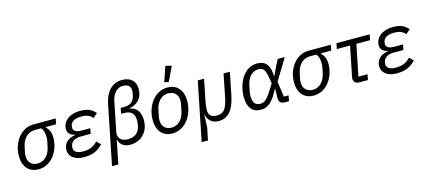

<svg xmlns="http://www.w3.org/2000/svg" viewBox="-68 -1422 5040 2265"><g transform="rotate(-15 2452.0 -290.0)"><path d="M571 -448 584 -516H313C155 -516 49 -362 49 -200C49 -60 127 12 235 12C393 12 499 -143 499 -304C499 -366 480 -411 444 -441L446 -448ZM388 -448C414 -418 423 -386 423 -326C423 -311 421 -296 418 -281L405 -218C384 -113 319 -57 245 -57C167 -57 125 -106 125 -178C125 -193 127 -208 130 -223L143 -286C164 -391 229 -448 313 -448Z M975 -130C923 -74 867 -56 797 -56C721 -56 684 -83 684 -127C684 -137 685 -144 687 -154C697 -204 743 -234 817 -234H935L948 -299H840C773 -299 742 -323 742 -358C742 -368 743 -376 744 -383C752 -427 795 -460 879 -460C947 -460 985 -443 1017 -405L1070 -452C1024 -504 975 -528 885 -528C741 -528 667 -446 667 -366C667 -316 698 -281 756 -271L755 -267C659 -255 609 -197 609 -123C609 -45 672 12 792 12C884 12 954 -11 1022 -83Z M1080 200H1157L1214 -84H1218C1233 -19 1291 12 1353 12C1489 12 1584 -85 1584 -227C1584 -331 1540 -387 1456 -403L1457 -407C1547 -421 1620 -482 1620 -600C1620 -696 1558 -752 1458 -752C1329 -752 1253 -661 1224 -517ZM1343 -369H1379C1463 -369 1505 -330 1505 -247C1505 -223 1503 -206 1500 -189C1483 -94 1424 -58 1346 -58C1254 -58 1220 -114 1233 -178L1303 -527C1325 -635 1381 -682 1448 -682C1514 -682 1541 -650 1541 -600C1541 -585 1538 -565 1534 -547C1519 -479 1487 -437 1392 -437H1357Z M2068 -762 1994 -780 1931 -597 1983 -585ZM1870 12C2028 12 2136 -143 2136 -316C2136 -456 2058 -528 1950 -528C1792 -528 1684 -373 1684 -200C1684 -60 1762 12 1870 12ZM1880 -57C1802 -57 1760 -106 1760 -178C1760 -193 1762 -208 1765 -223L1780 -298C1801 -403 1866 -459 1940 -459C2018 -459 2060 -410 2060 -338C2060 -323 2058 -308 2055 -293L2040 -218C2019 -113 1954 -57 1880 -57Z M2437 12C2540 12 2618 -58 2654 -234L2711 -516H2634L2579 -240C2549 -92 2507 -57 2431 -57C2365 -57 2331 -85 2331 -151C2331 -185 2336 -215 2342 -247L2396 -516H2319L2175 200H2252L2282 52L2289 -102H2294C2308 -30 2358 12 2437 12Z M3308 -68H3250L3224 -257L3382 -516H3296L3259 -446L3205 -332H3201C3197 -472 3144 -528 3044 -528C2882 -528 2792 -351 2792 -185C2792 -58 2847 12 2950 12C3030 12 3093 -28 3171 -184H3175L3173 -74C3172 -24 3197 0 3244 0H3295ZM2963 -58C2905 -58 2871 -91 2871 -175C2871 -191 2873 -209 2876 -226L2891 -301C2911 -401 2971 -458 3043 -458C3094 -458 3122 -435 3138 -343L3153 -258L3100 -174C3040 -78 3004 -58 2963 -58Z M3931 -448 3944 -516H3673C3515 -516 3409 -362 3409 -200C3409 -60 3487 12 3595 12C3753 12 3859 -143 3859 -304C3859 -366 3840 -411 3804 -441L3806 -448ZM3748 -448C3774 -418 3783 -386 3783 -326C3783 -311 3781 -296 3778 -281L3765 -218C3744 -113 3679 -57 3605 -57C3527 -57 3485 -106 3485 -178C3485 -193 3487 -208 3490 -223L3503 -286C3524 -391 3589 -448 3673 -448Z M4259 0 4272 -68H4161L4238 -448H4405L4419 -516H4013L3999 -448H4161L4088 -87C4086 -77 4085 -70 4085 -63C4085 -26 4108 0 4155 0Z M4795 -130C4743 -74 4687 -56 4617 -56C4541 -56 4504 -83 4504 -127C4504 -137 4505 -144 4507 -154C4517 -204 4563 -234 4637 -234H4755L4768 -299H4660C4593 -299 4562 -323 4562 -358C4562 -368 4563 -376 4564 -383C4572 -427 4615 -460 4699 -460C4767 -460 4805 -443 4837 -405L4890 -452C4844 -504 4795 -528 4705 -528C4561 -528 4487 -446 4487 -366C4487 -316 4518 -281 4576 -271L4575 -267C4479 -255 4429 -197 4429 -123C4429 -45 4492 12 4612 12C4704 12 4774 -11 4842 -83Z"/></g></svg>

Font: Braiins Sans
Style: Italic
Weight: 400
Italic angle: -11.31°
Designer: Mike Abbink, Paul van der Laan, Pieter van Rosmalen, Jiri Chlebus, Lubos Buracinsky
Foundry: Bold Monday, Sudetype
Version: Version 1.000;hotconv 1.0.109;makeotfexe 2.5.65596